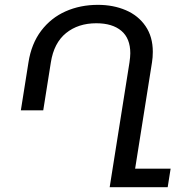

<svg xmlns="http://www.w3.org/2000/svg" viewBox="-20 -780 785 800"><path d="M690.9 -77.1 678.7 0H437L449.2 -77.1L519.5 -520Q522.9 -543.9 522.9 -558.1Q522.9 -620.1 485.6 -651.6Q448.2 -683.1 381.3 -683.1Q305.7 -683.1 255.1 -642.1Q204.6 -601.1 191.9 -520L160.2 -320.3H66.9L98.6 -520Q110.8 -598.1 151.6 -651.9Q192.4 -705.6 253.4 -732.7Q314.5 -759.8 388.2 -759.8Q452.1 -759.8 504.2 -737.5Q556.2 -715.3 586.4 -671.1Q616.7 -627 616.7 -564Q616.7 -541 613.3 -520L543 -77.1Z"/></svg>

Font: Mardoto
Style: Italic
Weight: 400
Italic angle: -12°
Designer: Christian Robertson, Vahan Hovhannisyan
Foundry: Google
Version: Version 1.000